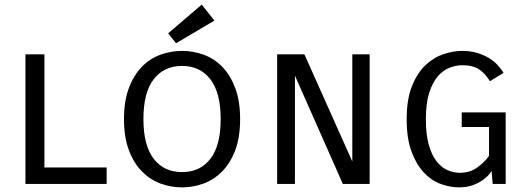

<svg xmlns="http://www.w3.org/2000/svg" viewBox="-20 -795 2283 830"><path d="M172 -560V-71H441V0H90V-560Z M516 -280Q516 -358 537 -414Q558 -470 593 -506Q628 -542 673.5 -558.5Q719 -575 767 -575Q815 -575 860.5 -558.5Q906 -542 941 -506Q976 -470 997 -414Q1018 -358 1018 -280Q1018 -202 997 -146Q976 -90 940.5 -54Q905 -18 860 -1.5Q815 15 767 15Q719 15 674 -1.5Q629 -18 593.5 -54Q558 -90 537 -146Q516 -202 516 -280ZM600 -280Q600 -166 644.5 -108.5Q689 -51 767 -51Q845 -51 889.5 -108.5Q934 -166 934 -280Q934 -394 889.5 -452Q845 -510 767 -510Q689 -510 644.5 -452.5Q600 -395 600 -280ZM852 -775 907 -706 741 -608 707 -651Z M1578 -560V0H1462L1255 -468V0H1178V-560H1296L1503 -97V-560Z M2098 -444Q2078 -477 2051 -495Q2024 -513 1979 -513Q1952 -513 1924 -502.5Q1896 -492 1873 -465.5Q1850 -439 1835.5 -394Q1821 -349 1821 -280Q1821 -214 1833.5 -169.5Q1846 -125 1867 -98Q1888 -71 1914.5 -59.5Q1941 -48 1968 -48Q2011 -48 2042.5 -70.5Q2074 -93 2094 -121V-246H1976V-309H2166V0H2110L2105 -56Q2086 -25 2048 -5Q2010 15 1966 15Q1925 15 1884.5 0Q1844 -15 1811.5 -50Q1779 -85 1758.5 -141Q1738 -197 1738 -280Q1738 -366 1761 -423Q1784 -480 1819.5 -513.5Q1855 -547 1897.5 -561Q1940 -575 1978 -575Q2012 -575 2040 -567Q2068 -559 2090.5 -546Q2113 -533 2129.5 -515.5Q2146 -498 2157 -480Z"/></svg>

Font: Carrois Gothic SC
Style: Regular
Weight: 400
Designer: Ralph du Carrois
Foundry: Ralph du Carrois
Version: Version 1.001